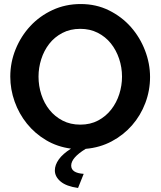

<svg xmlns="http://www.w3.org/2000/svg" viewBox="-20 -735 796 952"><path d="M367 197Q309 189 280.5 165Q252 141 252 110Q252 83 271.5 55.5Q291 28 332 2Q264 -7 208.5 -40Q153 -73 113.5 -122Q74 -171 52.5 -231.5Q31 -292 31 -355Q31 -426 57.5 -491Q84 -556 130.5 -606Q177 -656 241 -685.5Q305 -715 380 -715Q457 -715 520.5 -683.5Q584 -652 629 -601Q674 -550 699 -485Q724 -420 724 -353Q724 -286 700.5 -224Q677 -162 634.5 -113.5Q592 -65 533.5 -34Q475 -3 405 3Q333 47 333 86Q333 123 395 127ZM171 -355Q171 -309 185 -266Q199 -223 225.5 -190Q252 -157 290.5 -137Q329 -117 378 -117Q428 -117 466.5 -137.5Q505 -158 531.5 -192Q558 -226 571.5 -268.5Q585 -311 585 -355Q585 -401 570.5 -444Q556 -487 529.5 -520Q503 -553 464.5 -572.5Q426 -592 378 -592Q328 -592 289 -571.5Q250 -551 224 -517.5Q198 -484 184.5 -441.5Q171 -399 171 -355Z"/></svg>

Font: PTCRaleway
Style: Bold
Weight: 700
Designer: Matt McInerney, Pablo Impallari, Rodrigo Fuenzalida
Foundry: Matt McInerney, Pablo Impallari, Rodrigo Fuenzalida
Version: Version 3.000g; ttfautohint (v1.5) -l 8 -r 28 -G 28 -x 14 -D